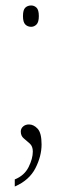

<svg xmlns="http://www.w3.org/2000/svg" viewBox="-20 -528 226 702"><path d="M94 -430Q81 -430 72.5 -438.5Q64 -447 64 -469Q64 -492 72.5 -500Q81 -508 94 -508Q105 -508 113.5 -500Q122 -492 122 -469Q122 -447 113.5 -438.5Q105 -430 94 -430ZM34 128Q69 114 84.5 83Q100 52 100 26Q100 7 89 -3Q78 -13 67 -22Q56 -31 56 -47Q56 -58 64.5 -65.5Q73 -73 86 -73Q103 -73 117.5 -57.5Q132 -42 132 0Q132 43 109.5 87Q87 131 34 154Z"/></svg>

Font: Noto Serif Thai ExtraCondensed Thin
Style: Regular
Weight: 100
Width: 2
Designer: Monotype Design Team
Foundry: Monotype Imaging Inc.
Version: Version 2.001; ttfautohint (v1.8.4.7-5d5b)